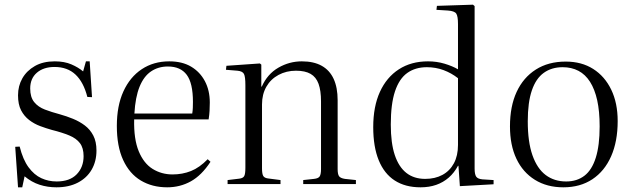

<svg xmlns="http://www.w3.org/2000/svg" viewBox="-20 -786 2703 820"><path d="M57 14 45 -159 64 -160Q78 -104 102 -71.5Q126 -39 156.5 -25Q187 -11 222 -11Q278 -11 307.5 -41.5Q337 -72 337 -119Q337 -154 321.5 -174.5Q306 -195 276 -207.5Q246 -220 202 -231Q177 -238 151.5 -247.5Q126 -257 104.5 -273.5Q83 -290 70 -315Q57 -340 57 -379Q57 -419 75.5 -451.5Q94 -484 129 -504Q164 -524 214 -524Q255 -524 285 -511Q315 -498 335 -481L347 -524H363L373 -371L353 -372Q337 -435 302.5 -467.5Q268 -500 213 -500Q166 -500 137.5 -475.5Q109 -451 109 -408Q109 -371 126 -350Q143 -329 172 -318Q201 -307 235 -298Q264 -290 292 -278.5Q320 -267 342.5 -250Q365 -233 378.5 -207Q392 -181 392 -143Q392 -97 371.5 -61.5Q351 -26 312.5 -6Q274 14 221 14Q183 14 149 3Q115 -8 85 -33L75 14Z M694 14Q630 14 581.5 -15Q533 -44 506 -102.5Q479 -161 479 -248Q479 -334 507 -395.5Q535 -457 585.5 -490.5Q636 -524 703 -524Q758 -524 796 -501.5Q834 -479 855 -439.5Q876 -400 876 -348Q876 -331 875 -313Q874 -295 871 -276H553Q551 -192 572.5 -140Q594 -88 632 -64.5Q670 -41 717 -41Q759 -41 795.5 -55.5Q832 -70 867 -106L879 -95Q841 -37 795 -11.5Q749 14 694 14ZM554 -301H801Q803 -313 803.5 -325.5Q804 -338 804 -351Q804 -431 777.5 -466.5Q751 -502 697 -502Q656 -502 625 -481Q594 -460 576 -415.5Q558 -371 554 -301Z M952 0V-17L1002 -23Q1018 -25 1023 -34Q1028 -43 1028 -70V-422Q1028 -458 1022 -470Q1016 -482 994 -484L945 -488L947 -505L1090 -515L1096 -510V-416H1098Q1122 -470 1169 -497Q1216 -524 1269 -524Q1320 -524 1354 -505Q1388 -486 1405 -449Q1422 -412 1422 -358V-64Q1422 -42 1428 -33.5Q1434 -25 1453 -22L1500 -17V0H1275V-17L1321 -22Q1340 -24 1345.5 -33Q1351 -42 1351 -64V-353Q1351 -399 1340.5 -428Q1330 -457 1306.5 -470.5Q1283 -484 1244 -484Q1203 -484 1169.5 -466Q1136 -448 1117.5 -415.5Q1099 -383 1099 -340V-67Q1099 -44 1104 -35Q1109 -26 1124 -24L1178 -17V0Z M1776 14Q1711 14 1666 -15Q1621 -44 1597.5 -101.5Q1574 -159 1574 -243Q1574 -331 1602.5 -393.5Q1631 -456 1683.5 -490Q1736 -524 1808 -524Q1845 -524 1878.5 -514Q1912 -504 1936 -490V-683Q1936 -717 1928.5 -728Q1921 -739 1893 -741L1844 -744L1846 -761L2000 -766L2007 -760V-66Q2007 -42 2013.5 -32Q2020 -22 2040 -20L2088 -17V1L1944 9L1938 -78H1936Q1920 -48 1896.5 -27.5Q1873 -7 1843 3.5Q1813 14 1776 14ZM1796 -22Q1838 -22 1869.5 -39Q1901 -56 1918.5 -88.5Q1936 -121 1936 -167V-452Q1908 -474 1874.5 -486.5Q1841 -499 1803 -499Q1754 -499 1719.5 -474.5Q1685 -450 1667 -396Q1649 -342 1649 -254Q1649 -175 1666 -124Q1683 -73 1715.5 -47.5Q1748 -22 1796 -22Z M2386 14Q2316 14 2264.5 -18Q2213 -50 2185.5 -108Q2158 -166 2158 -246Q2158 -332 2186.5 -393.5Q2215 -455 2268.5 -489Q2322 -523 2396 -523Q2464 -523 2513.5 -491.5Q2563 -460 2590.5 -403Q2618 -346 2618 -269Q2618 -182 2590 -118.5Q2562 -55 2510 -20.5Q2458 14 2386 14ZM2398 -11Q2444 -11 2476 -35.5Q2508 -60 2524.5 -112.5Q2541 -165 2541 -246Q2541 -311 2530.5 -358Q2520 -405 2500 -436.5Q2480 -468 2450.5 -483.5Q2421 -499 2383 -499Q2336 -499 2302.5 -475Q2269 -451 2251.5 -400Q2234 -349 2234 -268Q2234 -180 2254 -123Q2274 -66 2310.5 -38.5Q2347 -11 2398 -11Z"/></svg>

Font: Literata 60pt Light
Style: Regular
Weight: 300
Designer: Latin by Veronika Burian and Jose Scaglione. Greek by Irene Vlachou. Cyrillic by Vera Evstafieva.
Foundry: TypeTogether
Version: Version 3.103;gftools[0.9.29]